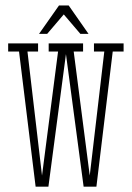

<svg xmlns="http://www.w3.org/2000/svg" viewBox="-20 -683 484 706"><path d="M111 3.5 50 -493.5H10V-523.5H120V-493.5H81L134.5 -37.5L193.5 -493.5H159V-523.5H285.5V-493.5H251L310 -37.5L363.5 -493.5H325.5V-523.5H434.5V-493.5H394.5L334.5 3.5H287.5L222.5 -484L158 3.5ZM123.5 -558.5 197 -663H232.5L305.5 -558.5H275.5L214.5 -630L153.5 -558.5Z"/></svg>

Font: Imbue 10pt Thin
Style: Regular
Weight: 100
Designer: Tyler Finck
Foundry: Etcetera Type Company
Version: Version 1.102; ttfautohint (v1.8.3)